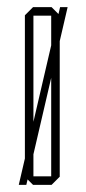

<svg xmlns="http://www.w3.org/2000/svg" viewBox="-20 -520 243 540"><path d="M33 0V-1L149 -500H170V-499L54 0ZM74 -476V-500H125L148 -477V-476ZM73 0 50 -23V-24H124V0ZM50 -24V-477L73 -500H74V-24ZM124 0V-476H148V-23L125 0Z"/></svg>

Font: Foldit Thin
Style: Regular
Weight: 100
Designer: Sophia Tai
Foundry: Sophia Tai
Version: Version 1.003